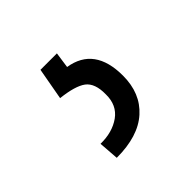

<svg xmlns="http://www.w3.org/2000/svg" viewBox="-73 -70 351 351"><g transform="rotate(-45 102.5 106.0)"><path d="M164.1 114.3Q164.1 159.7 134.8 186Q105.5 212.4 49.8 212.4L46.9 173.3Q77.1 173.8 97.7 159.2Q118.2 144.5 117.7 116.2Q118.2 87.9 103.5 76.7Q88.9 65.9 53.7 62L64.9 0H107.4L103 30.8Q164.1 40.5 164.1 114.3Z"/></g></svg>

Font: RobotoCondensed-Light
Style: Light
Weight: 300
Designer: Google
Version: Version 1.200311; 2013